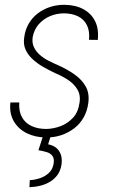

<svg xmlns="http://www.w3.org/2000/svg" viewBox="-20 -558 471 793"><path d="M308.1 -131.8Q314 -165 299.3 -189Q284.7 -212.9 259.5 -229Q234.4 -245.1 207 -256.3Q181.2 -268.6 156.7 -282.7Q132.3 -296.9 113.3 -314.9Q94.2 -333 85 -354.5Q75.7 -376 80.1 -403.8Q84 -435.1 98.6 -460.2Q113.3 -485.4 136 -502.7Q158.7 -520 187.3 -529.3Q215.8 -538.6 246.6 -538.1Q292 -537.6 324.5 -520Q356.9 -502.4 372.8 -470.5Q388.7 -438.5 383.8 -393.1L347.7 -393.6Q351.1 -430.2 338.9 -454.3Q326.7 -478.5 302.5 -490.5Q278.3 -502.4 245.1 -502.9Q214.4 -502.9 187 -491.5Q159.7 -480 140.4 -458.3Q121.1 -436.5 115.2 -405.8Q111.3 -382.3 119.9 -363.8Q128.4 -345.2 144.8 -331.1Q161.1 -316.9 181.4 -306.6Q201.7 -296.4 220.2 -288.6Q256.3 -272.5 286.9 -251.2Q317.4 -230 333.7 -201.4Q350.1 -172.9 344.7 -132.3Q340.3 -99.1 325.2 -72.5Q310.1 -45.9 285.9 -27.6Q261.7 -9.3 232.2 0.5Q202.6 10.3 169.4 9.8Q125.5 9.3 90.6 -7.8Q55.7 -24.9 36.9 -57.4Q18.1 -89.8 22.9 -134.8H59.6Q57.1 -98.6 70.6 -74.2Q84 -49.8 110.1 -37.6Q136.2 -25.4 170.9 -25.4Q201.2 -25.9 230.5 -37.1Q259.8 -48.3 281.2 -71.3Q302.7 -94.2 308.1 -131.8ZM158.2 2.4H189.9L178.7 38.1Q209.5 43.9 223.9 65.7Q238.3 87.4 234.4 118.7Q231 144.5 218.8 162.4Q206.5 180.2 188.2 191.7Q169.9 203.1 147.7 208.7Q125.5 214.4 101.6 215.3L103 186Q124 185.1 145 178Q166 170.9 181.4 156.7Q196.8 142.6 201.2 119.6Q205.1 97.2 196.5 85.9Q188 74.7 172.4 70.1Q156.7 65.4 138.7 62.5Z"/></svg>

Font: Roboto Condensed ExtraLight
Style: Italic
Weight: 250
Italic angle: -12°
Designer: Christian Robertson
Foundry: Google
Version: Version 3.008; 2023